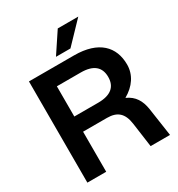

<svg xmlns="http://www.w3.org/2000/svg" viewBox="-211 -1049 1095 1183"><g transform="rotate(-30 337.0 -457.0)"><path d="M62 0H196V-285H366C440 -285 477 -251 488 -173L512 0H650L620 -204C610 -263 585 -309 526 -335C597 -375 638 -436 638 -508C638 -634 558 -720 383 -720H62ZM282 -768H385L525 -914H379ZM196 -393V-608H366C456 -608 499 -570 499 -500C499 -431 456 -393 366 -393Z"/></g></svg>

Font: Aspekta 600
Style: Regular
Weight: 600
Designer: Ivo Dolenc
Version: Version 2.100